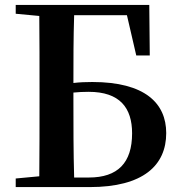

<svg xmlns="http://www.w3.org/2000/svg" viewBox="-20 -762 728 782"><path d="M282 -39C279 -144 279 -250 279 -355V-385C299 -387 320 -388 341 -388C468 -388 518 -323 518 -219C518 -99 460 -39 342 -39ZM497 -700 535 -536H590L588 -742H44V-706L140 -697C141 -598 141 -498 141 -398V-355C141 -250 141 -146 140 -44L44 -35V0H345C564 0 657 -89 657 -220C657 -341 571 -428 356 -428C329 -428 304 -427 279 -424C279 -514 279 -607 282 -700Z"/></svg>

Font: Source Han Serif
Style: Bold
Weight: 700
Designer: Ryoko NISHIZUKA 西塚涼子 (kana & ideographs); Frank Grießhammer (Latin, Greek & Cyrillic); Wenlong ZHANG 张文龙 (bopomofo); San
Foundry: Adobe Systems Incorporated
Version: Version 1.001;PS 1.001;hotconv 16.6.54;makeotf.lib2.5.65590